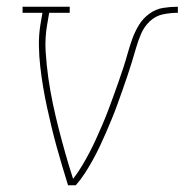

<svg xmlns="http://www.w3.org/2000/svg" viewBox="-20 -550 548 570"><path d="M182 0Q173 -29 164.5 -57.5Q156 -86 148 -115Q140 -144 133 -173Q126 -202 119.5 -232Q113 -262 108 -292Q103 -322 99.5 -352.5Q96 -383 95.5 -414.5Q95 -446 100 -477L106 -512H47V-530H187V-512H126L120 -477Q113 -437 115.5 -397Q118 -357 123.5 -318.5Q129 -280 137 -242Q145 -204 154.5 -167Q164 -130 174.5 -93Q185 -56 197 -19Q211 -37 223 -57Q235 -77 245.5 -97Q256 -117 265.5 -138Q275 -159 284 -180Q293 -201 301 -222Q309 -243 316.5 -264Q324 -285 331.5 -306Q339 -327 346 -348.5Q353 -370 359 -391.5Q365 -413 372.5 -434Q380 -455 392 -475Q404 -495 423 -509Q442 -523 464 -526.5Q486 -530 508 -530V-512Q486 -512 464 -507.5Q442 -503 425 -487Q408 -471 399 -450Q390 -429 384 -408Q378 -387 371.5 -366Q365 -345 358 -324Q351 -303 343.5 -282Q336 -261 328.5 -240Q321 -219 312.5 -198.5Q304 -178 295 -157Q286 -136 276.5 -116Q267 -96 256 -76Q245 -56 232.5 -36.5Q220 -17 205 0Z"/></svg>

Font: Iosevka Curly Slab ThObl
Style: Regular
Weight: 100
Italic angle: -9°
Monospace: yes
Designer: Belleve Invis
Foundry: Belleve Invis
Version: Version 11.0.0; ttfautohint (v1.8.3)